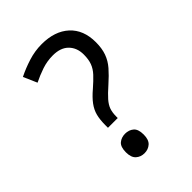

<svg xmlns="http://www.w3.org/2000/svg" viewBox="-213 -827 945 945"><g transform="rotate(-45 259.0 -355.0)"><path d="M190 -202V-220Q190 -258 197 -285.5Q204 -313 222.5 -338Q241 -363 273 -390Q304 -417 323.5 -438Q343 -459 352 -483Q361 -507 361 -541Q361 -588 332.5 -617Q304 -646 250 -646Q210 -646 173 -633.5Q136 -621 102 -604L71 -675Q111 -695 157 -709.5Q203 -724 250 -724Q341 -724 393.5 -676Q446 -628 446 -542Q446 -499 434.5 -467Q423 -435 399.5 -408Q376 -381 341 -350Q308 -321 290 -300.5Q272 -280 265 -260Q258 -240 258 -211V-202ZM229 14Q203 14 185 -2Q167 -18 167 -54Q167 -92 185 -107Q203 -122 229 -122Q255 -122 273 -107Q291 -92 291 -54Q291 -18 273 -2Q255 14 229 14Z"/></g></svg>

Font: utamil25
Style: Book
Weight: 400
Designer: Jelle Bosma - Monotype Design Team
Foundry: Monotype Imaging Inc.
Version: Version 2.003